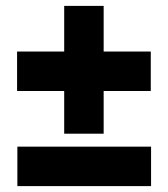

<svg xmlns="http://www.w3.org/2000/svg" viewBox="-20 -666 571 652"><path d="M38 -491H198V-646H332V-491H492V-357H332V-212H198V-357H38ZM39 -168H493V-34H39Z"/></svg>

Font: Encode Sans Compressed
Style: Black
Weight: 900
Designer: Pablo Impallari, Andres Torresi
Foundry: Pablo Impallari, Andres Torresi
Version: Version 1.000; ttfautohint (v1.00) -l 8 -r 50 -G 200 -x 14 -